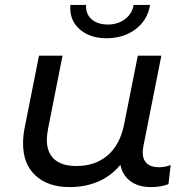

<svg xmlns="http://www.w3.org/2000/svg" viewBox="-20 -757 760 783"><path d="M676 -84 667 -6Q636 6 596 6Q544 6 511.5 -18.5Q479 -43 471 -85Q433 -39 380.5 -16.5Q328 6 264 6Q176 6 125 -41Q74 -88 74 -172Q74 -200 80 -233L139 -530H235L176 -232Q171 -205 171 -187Q171 -135 201.5 -107.5Q232 -80 292 -80Q368 -80 418.5 -123Q469 -166 486 -249L542 -530H638L565 -162Q562 -147 562 -136Q562 -106 579 -90.5Q596 -75 628 -75Q654 -75 676 -84ZM267 -737H331Q329 -700 353.5 -678.5Q378 -657 420 -657Q461 -657 490 -679Q519 -701 525 -737H592Q582 -675 533 -638Q484 -601 414 -601Q346 -601 304 -638.5Q262 -676 267 -737Z"/></svg>

Font: Montserrat Alternates Medium
Style: Italic
Weight: 500
Italic angle: -11.3°
Designer: Julieta Ulanovsky
Foundry: Julieta Ulanovsky
Version: Version 7.200